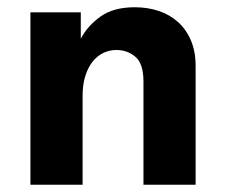

<svg xmlns="http://www.w3.org/2000/svg" viewBox="-20 -510 620 530"><path d="M64 -476H203V-403Q221 -438 257 -464Q293 -490 352 -490Q387 -490 417.5 -480Q448 -470 471 -449.5Q494 -429 507 -398.5Q520 -368 520 -328V0H376V-285Q376 -334 354 -353Q332 -372 301 -372Q283 -372 266.5 -364.5Q250 -357 237 -341.5Q224 -326 216 -302Q208 -278 208 -245V0H64Z"/></svg>

Font: Post Grotesk Bold
Style: Bold
Weight: 700
Version: Version 1.0